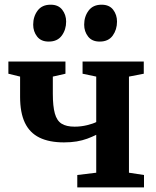

<svg xmlns="http://www.w3.org/2000/svg" viewBox="-20 -816 680 836"><path d="M316.5 0V-54L399 -64V-229Q381 -220 360 -212.2Q339 -204.5 314 -200.2Q289 -196 258.5 -196Q194 -196 151.5 -217Q109 -238 88.2 -281.8Q67.5 -325.5 67.5 -394.5V-482.5L16.5 -495V-548H265V-495L210 -482.5V-408Q210 -353.5 218.8 -322Q227.5 -290.5 248.2 -277.5Q269 -264.5 304.5 -264.5Q333 -264.5 359.2 -271Q385.5 -277.5 399 -284.5V-482.5L339.5 -495V-548H606V-495L541.5 -482.5V-64L607 -54V0ZM191.5 -635Q158.5 -635 141.5 -657Q124.5 -679 124.5 -708.5Q124.5 -744 143.8 -769.8Q163 -795.5 200 -795.5H201Q234 -795.5 251 -773.5Q268 -751.5 268 -722Q268 -687 249 -661Q230 -635 192.5 -635ZM413.5 -635Q380.5 -635 363.5 -657Q346.5 -679 346.5 -708.5Q346.5 -744 365.8 -769.8Q385 -795.5 422 -795.5H422.5Q456 -795.5 472.8 -773.5Q489.5 -751.5 489.5 -722Q489.5 -687 470.8 -661Q452 -635 414.5 -635Z"/></svg>

Font: Merriweather 36pt
Style: Bold
Weight: 700
Designer: Eben Sorkin
Foundry: Eben Sorkin
Version: Version 2.100